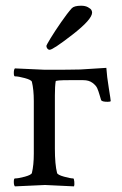

<svg xmlns="http://www.w3.org/2000/svg" viewBox="-20 -662 434 685"><path d="M140.6 -413.1Q232.4 -413.1 266.6 -414.1Q266.6 -414.1 359.4 -419.9Q361.3 -389.6 368.2 -347.7Q375 -305.7 375 -301.8Q375 -298.8 364.3 -298.8Q343.8 -298.8 340.8 -304.7Q339.8 -307.6 335.4 -322.8Q331.1 -337.9 326.7 -347.7Q322.3 -357.4 309.6 -366.7Q296.9 -376 277.3 -376H225.6Q179.7 -376 178.7 -372.1Q175.8 -354.5 175.8 -321.3V-131.8Q175.8 -75.2 183.6 -44.9Q185.5 -38.1 208.5 -31.7Q231.4 -25.4 241.2 -25.4Q244.1 -25.4 245.1 -13.7Q246.1 -2 244.1 2.9Q146.5 -2 140.6 -2Q132.8 -2 33.2 2.9Q29.3 -1 29.3 -13.2Q29.3 -25.4 33.2 -25.4Q45.9 -25.4 68.8 -31.7Q91.8 -38.1 93.8 -44.9Q100.6 -73.2 100.6 -113.3V-301.8Q100.6 -341.8 93.8 -370.1Q91.8 -377 68.8 -383.3Q45.9 -389.6 33.2 -389.6Q29.3 -389.6 29.3 -401.9Q29.3 -414.1 33.2 -418Q132.8 -413.1 140.6 -413.1ZM269.5 -641.6Q284.2 -641.6 293.9 -636.2Q303.7 -630.9 306.2 -626Q308.6 -621.1 308.6 -617.2Q308.6 -592.8 238.8 -538.6Q168.9 -484.4 157.2 -484.4Q152.3 -484.4 148.9 -488.8Q145.5 -493.2 145.5 -498Q145.5 -501 160.6 -525.9Q175.8 -550.8 197.8 -582.5Q219.7 -614.3 236.3 -632.8Q245.1 -641.6 269.5 -641.6Z"/></svg>

Font: Crimson Text
Style: Regular
Weight: 400
Version: Version 0.13